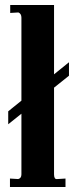

<svg xmlns="http://www.w3.org/2000/svg" viewBox="-20 -751 303 771"><path d="M20 0V-34L53 -32Q66 -35 66 -51V-680Q66 -696 54 -701L21 -699V-731H197V-51Q197 -41 200 -36Q203 -31 210 -32L243 -34V0ZM13 -252V-304L257 -501V-447Z"/></svg>

Font: UnnaBold
Style: Bold
Weight: 700
Designer: Jorge de Buen Unna
Foundry: Omnibus-Type
Version: Version 2.008;hotconv 1.0.109;makeotfexe 2.5.65596